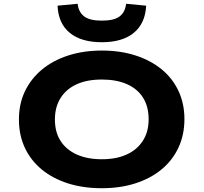

<svg xmlns="http://www.w3.org/2000/svg" viewBox="-20 -983 1075 1014"><path d="M518 11Q419 11 339 -14.5Q259 -40 201 -87.5Q143 -135 111.5 -202Q80 -269 80 -352Q80 -435 112 -501.5Q144 -568 202 -616Q260 -664 340.5 -690Q421 -716 518 -716Q616 -716 696 -690Q776 -664 833.5 -617Q891 -570 922.5 -503Q954 -436 954 -354Q954 -271 922.5 -203.5Q891 -136 833.5 -88.5Q776 -41 696 -15Q616 11 518 11ZM518 -142Q594 -142 649 -167Q704 -192 734.5 -239.5Q765 -287 765 -353Q765 -420 735.5 -467Q706 -514 650.5 -538.5Q595 -563 518 -563Q440 -563 385 -538Q330 -513 300 -465.5Q270 -418 270 -352Q270 -285 300 -238.5Q330 -192 385.5 -167Q441 -142 518 -142ZM518 -760Q409 -760 348.5 -809.5Q288 -859 284 -953L390 -963Q395 -919 424.5 -896.5Q454 -874 517 -874Q583 -874 612 -896.5Q641 -919 646 -963L752 -953Q747 -859 686.5 -809.5Q626 -760 518 -760Z"/></svg>

Font: Nunito Sans 7pt Expanded ExtraBold
Style: Regular
Weight: 800
Width: 7
Designer: Vernon Adams
Foundry: Vernon Adams
Version: Version 3.101;gftools[0.9.27]